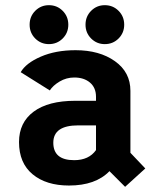

<svg xmlns="http://www.w3.org/2000/svg" viewBox="-20 -706 610 742"><path d="M169 -535.5Q138 -535.5 116.2 -557.2Q94.5 -579 94.5 -610.5Q94.5 -642.5 116.2 -664.2Q138 -686 169 -686Q200.5 -686 222.2 -664.2Q244 -642.5 244 -610.5Q244 -579 222.2 -557.2Q200.5 -535.5 169 -535.5ZM385 -535.5Q354 -535.5 332.2 -557.2Q310.5 -579 310.5 -610.5Q310.5 -642.5 332.2 -664.2Q354 -686 385 -686Q416.5 -686 438.2 -664.2Q460 -642.5 460 -610.5Q460 -579 438.2 -557.2Q416.5 -535.5 385 -535.5ZM463.5 16 403 -44.5Q349.5 11 246.5 11Q158.5 11 106 -32.5Q53.5 -76 53.5 -157Q53.5 -232.5 110 -274.5Q166.5 -316.5 271 -316.5H351V-332Q351 -367 327.8 -386.8Q304.5 -406.5 267 -406.5Q236.5 -406.5 210.5 -391Q184.5 -375.5 172.5 -356.5L60 -427Q80 -462 137.5 -487Q195 -512 272 -512Q364.5 -512 424.2 -469.5Q484 -427 484 -355V-115.5L541.5 -55ZM266.5 -87Q323.5 -87 351 -126V-221.5H282.5Q186 -221.5 186 -154.5Q186 -87 266.5 -87Z"/></svg>

Font: League Mono Narrow SemiBold
Style: Regular
Weight: 600
Width: 3
Designer: Tyler Finck
Foundry: The League of Moveable Type / Tyler Finck
Version: Version 2.210